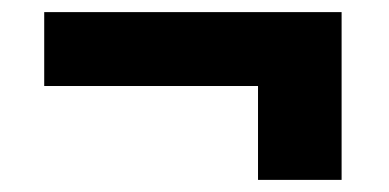

<svg xmlns="http://www.w3.org/2000/svg" viewBox="-20 -445 643 317"><path d="M53 -425V-303H406V-148H544V-425Z"/></svg>

Font: United Sans ExtraBold
Style: Regular
Weight: 800
Designer: Pablo Impallari, Rodrigo Fuenzalida (Modified by Dan O. Williams)
Version: Version 1.000;PS 001.000;hotconv 1.0.88;makeotf.lib2.5.64775